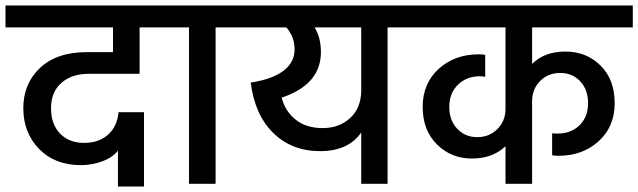

<svg xmlns="http://www.w3.org/2000/svg" viewBox="-44 -670 2327 700"><path d="M-24 -650H583V-570H465V-401H280Q217 -401 179.5 -367.5Q142 -334 142 -275.5Q142 -217 175 -183Q208 -149 262.5 -149Q317 -149 350.5 -179.5Q384 -210 388 -261H481V10H386V-121Q367 -96 329.5 -82Q292 -68 251 -68Q156 -68 98.5 -127Q41 -186 41 -275.5Q41 -365 102 -422.5Q163 -480 273 -480H368V-570H-24Z M534 -570V-650H853V-570H742V0H645V-570Z M1273 -342V-570H1103Q1126 -533 1126 -480Q1126 -362 983 -314Q995 -265 1033.5 -234Q1072 -203 1132.5 -203Q1193 -203 1233 -240Q1273 -277 1273 -342ZM1273 -187Q1226 -119 1123 -119Q1020 -119 952.5 -185Q885 -251 870 -369Q949 -381 989.5 -412Q1030 -443 1030 -489.5Q1030 -536 1000 -570H804V-650H1480V-570H1369V0H1273Z M2263 -570H1896V-437Q1941 -482 2017.5 -482Q2094 -482 2145.5 -431Q2197 -380 2197 -294Q2197 -208 2138.5 -155Q2080 -102 1992 -102Q1981 -102 1969 -104V-184Q1975 -183 1988 -183Q2038 -183 2069 -213.5Q2100 -244 2100 -293.5Q2100 -343 2071.5 -373.5Q2043 -404 1998.5 -404Q1954 -404 1925 -374.5Q1896 -345 1896 -301V0H1799V-137Q1752 -92 1676.5 -92Q1601 -92 1549 -143.5Q1497 -195 1497 -280.5Q1497 -366 1555.5 -419Q1614 -472 1702 -472Q1718 -472 1725 -470V-390Q1715 -392 1706 -392Q1657 -392 1625.5 -361Q1594 -330 1594 -280.5Q1594 -231 1623 -200.5Q1652 -170 1696 -170Q1740 -170 1769.5 -199.5Q1799 -229 1799 -273V-570H1432V-650H2263Z"/></svg>

Font: Hind Medium
Style: Regular
Weight: 500
Designer: Manushi Parikh, Satya Rajpurohit
Foundry: Indian Type Foundry
Version: Version 1.201;PS 1.0;hotconv 1.0.78;makeotf.lib2.5.61930; tt